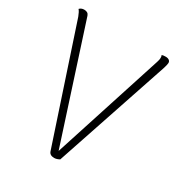

<svg xmlns="http://www.w3.org/2000/svg" viewBox="-167 -821 895 950"><g transform="rotate(30 280.0 -346.0)"><path d="M533 -679Q533 -672 526 -649L308 0Q292 9 278 9Q252 9 246 -11L32 -656Q23 -680 14 -690Q24 -701 41 -701Q63 -701 69 -683L280 -32L482 -658Q487 -673 487 -682Q487 -694 484 -698Q491 -701 506 -701Q519 -701 526.5 -695Q534 -689 533 -679Z"/></g></svg>

Font: Arima Madurai ExtraLight
Style: Regular
Weight: 275
Designer: Joana Correia and Natanael Gama
Foundry: NDISCOVER
Version: Version 1.019